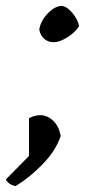

<svg xmlns="http://www.w3.org/2000/svg" viewBox="-62 -506 315 655"><path d="M145 -42Q129 7 84 53.5Q39 100 -9 129Q-34 123 -42 106L37 26V-103Q77 -123 107.5 -103.5Q138 -84 145 -42ZM72 -404Q75 -431 98 -457Q121 -483 146 -486Q164 -486 183.5 -463.5Q203 -441 208 -417Q194 -395 167.5 -378.5Q141 -362 121.5 -362Q102 -362 89 -373.5Q76 -385 72 -404Z"/></svg>

Font: Tillana
Style: Regular
Weight: 400
Designer: Lipi Raval (Devanagari, Latin), Jonny Pinhorn (Latin)
Foundry: Indian Type Foundry
Version: Version 2.003;PS 1.0;hotconv 1.0.79;makeotf.lib2.5.61930; tt